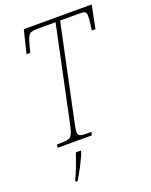

<svg xmlns="http://www.w3.org/2000/svg" viewBox="-169 -804 878 1114"><g transform="rotate(-20 269.5 -246.5)"><path d="M69 0H280L285 -20H257C214 -20 203 -25 203 -52C203 -63 207 -81 212 -106L335 -689H454C489 -689 497 -686 497 -655C497 -636 494 -611 488 -572H511L539 -714H120L85 -572H108L120 -617C139 -684 142 -689 207 -689H307L184 -106C168 -29 159 -20 100 -20H73ZM101 211 100 221H112C135 185 179 102 190 67V61H159C144 108 121 169 101 211Z"/></g></svg>

Font: Noto Serif Condensed Thin
Style: Italic
Weight: 100
Width: 3
Italic angle: -12°
Designer: Monotype Design Team
Foundry: Monotype Imaging Inc.
Version: Version 2.013